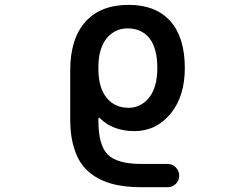

<svg xmlns="http://www.w3.org/2000/svg" viewBox="-20 -577 1040 805"><path d="M573.2 208Q497.1 208 441.4 191.4Q384.8 173.8 347.7 139.6Q310.5 105.5 293 50.8Q274.4 -2.9 274.4 -75.2V-282.2Q274.4 -414.1 337.9 -485.4Q401.4 -556.6 519.5 -556.6Q632.8 -556.6 694.3 -488.3Q754.9 -419.9 754.9 -292Q754.9 -172.9 695.3 -100.6Q634.8 -27.3 543.9 -27.3Q453.1 -27.3 398.4 -82Q396.5 -84 394.5 -83Q392.6 -82 392.6 -79.1V-70.3Q392.6 32.2 432.1 71.3Q471.7 110.4 573.2 110.4H682.6Q703.1 110.4 717.3 125Q731.4 139.6 731.4 159.7Q731.4 179.7 717.3 193.8Q703.1 208 682.6 208ZM514.6 -458Q461.9 -458 426.8 -416Q392.6 -372.1 392.6 -296.9V-287.1Q392.6 -209 427.7 -166Q461.9 -125 519.5 -125Q570.3 -125 605.5 -168Q639.6 -211.9 639.6 -292Q639.6 -374 606.4 -417Q573.2 -458 514.6 -458Z"/></svg>

Font: Rounded-X Mgen+ 2m medium
Style: Regular
Weight: 500
Designer: [Source Han Sans]
Ryoko NISHIZUKA  (kana & ideographs); Paul D. Hunt (Latin, Greek & Cyrillic); Wenlong ZHANG  (bopomofo
Version: Version 1.059.20150602